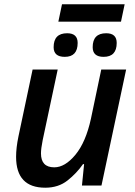

<svg xmlns="http://www.w3.org/2000/svg" viewBox="-20 -865 631 895"><path d="M191 10Q252 10 294.5 -23.5Q337 -57 367 -100H372L362 0H453L568 -541H452L404 -312Q380 -202 331.5 -143.5Q283 -85 233 -85Q171 -85 171 -150Q171 -172 179 -212L249 -541H132L66 -229Q55 -176 55 -134Q55 10 191 10ZM252 -764H544L561 -845H269ZM282 -600Q342 -600 342 -665Q342 -710 293 -710Q230 -710 230 -645Q230 -600 282 -600ZM463 -600Q524 -600 524 -665Q524 -710 475 -710Q412 -710 412 -645Q412 -600 463 -600Z"/></svg>

Font: Noto Sans UI Medium
Style: Italic
Weight: 500
Italic angle: -12°
Designer: Monotype Design Team
Foundry: Monotype Imaging Inc.
Version: Version 1.901